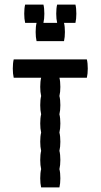

<svg xmlns="http://www.w3.org/2000/svg" viewBox="-20 -820 440 840"><path d="M360 -480H240Q244 -464 244 -440Q244 -417 240 -400Q244 -384 244 -360Q244 -337 240 -320Q244 -304 244 -280Q244 -257 240 -240Q244 -224 244 -200Q244 -177 240 -160Q244 -144 244 -120Q244 -97 240 -80Q244 -64 244 -40Q244 -17 240 0H160Q156 -17 156 -40Q156 -64 160 -80Q156 -97 156 -120Q156 -144 160 -160Q156 -177 156 -200Q156 -224 160 -240Q156 -257 156 -280Q156 -304 160 -320Q156 -337 156 -360Q156 -384 160 -400Q156 -417 156 -440Q156 -464 160 -480H40Q36 -497 36 -520Q36 -544 40 -560H360Q364 -544 364 -520Q364 -497 360 -480ZM310 -720H260Q264 -704 264 -680Q264 -657 260 -640H140Q136 -657 136 -680Q136 -704 140 -720H90Q86 -737 86 -760Q86 -784 90 -800H170Q174 -784 174 -760Q174 -737 170 -720H230Q226 -737 226 -760Q226 -784 230 -800H310Q314 -784 314 -760Q314 -737 310 -720Z"/></svg>

Font: VT323
Style: Regular
Weight: 400
Monospace: yes
Designer: Peter Hull
Version: Version 2.000